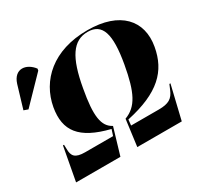

<svg xmlns="http://www.w3.org/2000/svg" viewBox="-248 -914 1145 1103"><g transform="rotate(-30 324.0 -362.5)"><path d="M-41 0H253L305 -175C245 -206 233 -279 264 -448C297 -635 351 -716 448 -716C545 -716 571 -635 538 -448C508 -279 471 -206 388 -175L365 0H660L713 -222H706L692 -189C673 -143 646 -125 580 -125H396L400 -163C623 -211 713 -303 739 -449C768 -610 667 -725 452 -725C223 -725 91 -600 62 -439C37 -295 99 -211 289 -164L276 -124H91C25 -124 8 -146 8 -193L7 -222H0ZM-68 -500 92 -665 94 -677C51 -734 -24 -745 -51 -660L-96 -510Z"/></g></svg>

Font: Noto Serif Display SemiCondensed Black
Style: Italic
Weight: 900
Width: 4
Italic angle: -12°
Designer: Monotype Design Team
Foundry: Monotype Imaging Inc.
Version: Version 2.009